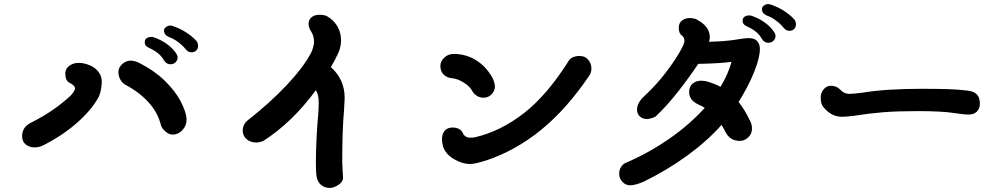

<svg xmlns="http://www.w3.org/2000/svg" viewBox="-20 -877 4956 947"><path d="M774 -259Q759 -321 713.5 -371.5Q668 -422 600 -458Q582 -468 573 -485.5Q564 -503 564 -522Q564 -544 583 -561Q602 -578 624 -578Q634 -578 647 -574.5Q660 -571 670 -565Q744 -527 794.5 -477Q845 -427 870.5 -378.5Q896 -330 900 -294V-286Q900 -257 879.5 -235Q859 -213 831 -213Q814 -213 796.5 -228Q779 -243 774 -259ZM89 -206Q89 -252 137 -274Q245 -328 328 -405Q335 -412 342.5 -423Q350 -434 350 -441Q350 -449 341.5 -456.5Q333 -464 322 -469Q302 -480 302 -515Q302 -538 322 -552.5Q342 -567 368 -567Q379 -567 385 -566Q431 -558 456.5 -533Q482 -508 482 -472Q482 -456 477.5 -433Q473 -410 464 -394Q430 -333 359 -270.5Q288 -208 191 -159Q173 -150 150 -150Q126 -150 107.5 -164Q89 -178 89 -206ZM897 -633Q881 -653 858 -670Q835 -687 814 -694Q789 -704 789 -727Q789 -736 798 -743Q807 -750 818 -751Q825 -751 828 -750Q863 -739 894.5 -719.5Q926 -700 948 -676Q955 -669 957 -653Q957 -636 947.5 -627.5Q938 -619 925 -619Q908 -619 897 -633ZM789 -579Q769 -616 719 -639Q705 -645 699.5 -651.5Q694 -658 694 -671Q694 -682 703.5 -688.5Q713 -695 726 -695Q735 -695 741 -692Q776 -680 804.5 -659Q833 -638 850 -612Q856 -603 856 -594Q856 -579 845.5 -569.5Q835 -560 820 -560Q801 -560 789 -579Z M1677 -336Q1668 -238 1668 -76Q1668 -62 1670 -34L1672 1Q1672 20 1649 35Q1626 50 1606 50Q1584 50 1566 37Q1548 24 1542 -4Q1538 -23 1538 -71Q1538 -187 1551 -333Q1552 -346 1552 -372Q1552 -410 1538 -432Q1421 -273 1279 -182Q1273 -179 1262 -176.5Q1251 -174 1244 -174Q1216 -174 1196.5 -190.5Q1177 -207 1177 -235Q1177 -247 1183 -260Q1189 -273 1200 -282Q1312 -370 1393.5 -456.5Q1475 -543 1513 -614Q1519 -624 1524 -642Q1529 -660 1529 -669Q1529 -702 1513 -724Q1502 -742 1502 -760Q1502 -779 1516.5 -791.5Q1531 -804 1554 -804Q1581 -804 1593 -797Q1626 -778 1644 -747.5Q1662 -717 1662 -679Q1662 -649 1651 -621Q1632 -579 1612 -546Q1680 -485 1680 -394Q1680 -381 1677 -336Z M2312 -424Q2298 -451 2267 -470Q2236 -489 2210 -491Q2186 -493 2169 -508.5Q2152 -524 2152 -553Q2152 -574 2171 -592.5Q2190 -611 2218 -611Q2277 -611 2326.5 -581Q2376 -551 2408 -495Q2412 -488 2416.5 -474.5Q2421 -461 2421 -451Q2421 -429 2405 -412Q2389 -395 2364 -395Q2348 -395 2333.5 -403.5Q2319 -412 2312 -424ZM2165 -155Q2160 -175 2160 -190Q2160 -217 2173.5 -232.5Q2187 -248 2213 -248Q2229 -248 2242.5 -241.5Q2256 -235 2261 -224Q2272 -198 2298 -198Q2315 -198 2323 -200Q2448 -229 2563 -318Q2678 -407 2785 -577Q2792 -589 2806.5 -595Q2821 -601 2838 -601Q2866 -601 2881.5 -582Q2897 -563 2897 -540Q2897 -519 2887 -505Q2776 -340 2649.5 -237Q2523 -134 2379 -86Q2322 -68 2298 -68Q2261 -68 2219.5 -92Q2178 -116 2165 -155Z M3681 -278Q3685 -271 3687 -261Q3689 -251 3689 -243Q3689 -216 3670 -199Q3651 -182 3629 -182Q3605 -182 3587 -193Q3569 -204 3556 -230Q3551 -241 3539 -261Q3468 -181 3369.5 -109.5Q3271 -38 3157 18Q3142 25 3122.5 31Q3103 37 3088 37Q3066 37 3050 20Q3034 3 3034 -20Q3034 -38 3043 -53Q3052 -68 3067 -74Q3181 -123 3281.5 -193Q3382 -263 3456 -345Q3442 -354 3426 -361Q3379 -382 3379 -423Q3379 -450 3396 -464.5Q3413 -479 3439 -479Q3446 -479 3460 -477Q3496 -468 3534 -449Q3572 -512 3588 -572Q3532 -564 3424 -562Q3380 -496 3324 -424.5Q3268 -353 3214 -303Q3209 -299 3195 -294.5Q3181 -290 3172 -290Q3149 -290 3135.5 -303Q3122 -316 3122 -336Q3122 -370 3158 -403Q3219 -460 3264.5 -520Q3310 -580 3335 -625Q3356 -662 3356 -675Q3356 -692 3343 -702Q3334 -709 3331 -718.5Q3328 -728 3328 -742Q3328 -763 3343.5 -775.5Q3359 -788 3383 -788Q3391 -788 3401 -786Q3411 -784 3416 -781Q3481 -747 3481 -694Q3481 -684 3477 -671Q3552 -673 3600 -680Q3650 -689 3675 -689Q3700 -689 3713 -676Q3728 -661 3728 -636Q3728 -592 3699.5 -521.5Q3671 -451 3623 -374Q3653 -337 3681 -278ZM3846 -739Q3830 -759 3807 -776Q3784 -793 3763 -800Q3738 -810 3738 -833Q3738 -842 3747 -849Q3756 -856 3767 -857Q3774 -857 3777 -856Q3812 -845 3843.5 -825.5Q3875 -806 3897 -782Q3904 -775 3906 -759Q3906 -742 3896.5 -733.5Q3887 -725 3874 -725Q3857 -725 3846 -739ZM3738 -685Q3718 -722 3668 -745Q3654 -751 3648.5 -757.5Q3643 -764 3643 -777Q3643 -788 3652.5 -794.5Q3662 -801 3675 -801Q3684 -801 3690 -798Q3725 -786 3753.5 -765Q3782 -744 3799 -718Q3805 -709 3805 -700Q3805 -685 3794.5 -675.5Q3784 -666 3769 -666Q3750 -666 3738 -685Z M4042 -348Q4028 -362 4028 -395Q4028 -419 4042.5 -436.5Q4057 -454 4078 -454Q4105 -454 4123 -436Q4143 -414 4167 -414Q4189 -414 4235 -420Q4347 -439 4526 -439Q4600 -439 4652 -437.5Q4704 -436 4754 -430Q4782 -427 4797.5 -412Q4813 -397 4813 -366Q4813 -342 4798.5 -327Q4784 -312 4759 -312Q4732 -312 4690 -319Q4626 -329 4507 -329Q4407 -329 4337.5 -323.5Q4268 -318 4193 -306Q4150 -301 4134 -301Q4108 -301 4085.5 -312Q4063 -323 4042 -348Z"/></svg>

Font: Tsukimi Rounded
Style: Bold
Weight: 700
Designer: Takashi Funayama
Foundry: Takashi Funayama
Version: Version 1.032; ttfautohint (v1.8.3)